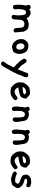

<svg xmlns="http://www.w3.org/2000/svg" viewBox="1628 -2060 665 3962"><g transform="rotate(90 1961.0 -79.5)"><path d="M649 -57C649 -49 645 -42 635 -36C625 -30 615 -27 603 -27C590 -27 581 -32 574 -40C568 -49 563 -59 560 -73C558 -87 557 -103 556 -119C556 -136 555 -152 554 -167C553 -172 551 -179 549 -187C547 -196 546 -207 544 -220C526 -240 505 -250 479 -250C470 -250 461 -250 451 -248C442 -246 433 -243 425 -237C417 -231 410 -223 403 -211C397 -200 391 -185 387 -165C388 -162 388 -156 388 -147C388 -140 389 -132 387 -121C386 -111 385 -99 383 -85V-80V-61C383 -51 382 -41 379 -29C377 -18 373 -8 365 1C358 9 348 14 334 14C322 14 312 11 302 4C293 -4 288 -12 288 -22C288 -24 288 -29 289 -37C291 -46 291 -55 293 -66C295 -78 296 -88 297 -99C299 -111 299 -120 299 -126C299 -138 298 -149 296 -160V-173C296 -207 290 -239 276 -269C266 -277 251 -283 229 -285C225 -284 220 -282 214 -279C208 -277 202 -272 196 -263C190 -255 185 -243 180 -227C176 -212 172 -191 170 -165L167 -124C171 -104 173 -87 173 -72C173 -55 171 -42 165 -31C159 -21 147 -15 127 -15C117 -15 110 -16 103 -18C97 -21 92 -26 88 -34C84 -43 82 -55 80 -71C79 -88 78 -110 78 -137C78 -159 80 -180 82 -201C85 -223 89 -250 94 -283C92 -295 90 -304 86 -314C82 -324 80 -332 80 -337C80 -349 85 -359 95 -367C105 -376 117 -380 130 -380C140 -380 149 -377 157 -371L174 -349C182 -356 189 -360 195 -364C201 -368 207 -371 211 -373C216 -375 221 -376 225 -376C230 -377 235 -377 241 -377H261C267 -377 272 -376 277 -374C283 -372 288 -370 295 -365C303 -361 313 -354 325 -345C333 -340 344 -323 357 -293L363 -300C369 -305 376 -310 385 -314C395 -319 404 -322 415 -326C427 -330 437 -333 449 -335C461 -338 472 -339 481 -339C503 -339 522 -338 538 -333C554 -329 568 -323 579 -314C591 -306 601 -296 609 -282C618 -269 626 -254 634 -237V-230C634 -225 635 -215 636 -201C638 -187 639 -173 640 -159C642 -145 643 -134 644 -123C646 -113 646 -108 646 -109V-103C647 -99 647 -96 647 -90C648 -85 648 -81 648 -75C649 -70 649 -66 649 -63Z M1053 -25C1045 -19 1031 -14 1011 -8C992 -2 972 3 951 7L910 -1C904 -3 895 -8 881 -15C867 -23 853 -33 839 -48C825 -64 813 -82 802 -106C792 -130 786 -159 786 -193C786 -205 788 -219 794 -235C800 -252 809 -267 820 -281C832 -296 845 -308 862 -318C880 -328 900 -333 922 -333C968 -333 1009 -319 1045 -289C1077 -245 1093 -197 1093 -143C1093 -104 1080 -65 1053 -25ZM1004 -167C1001 -193 994 -213 980 -228C967 -244 950 -251 930 -251C917 -251 905 -246 893 -232C881 -219 875 -200 875 -175C875 -165 877 -156 879 -144C882 -133 886 -124 892 -114C898 -105 906 -98 915 -92C925 -86 936 -83 949 -83C971 -83 985 -89 993 -102C1001 -116 1005 -132 1005 -151C1005 -154 1006 -156 1005 -158C1005 -161 1004 -164 1004 -167Z M1574 -294C1574 -280 1573 -269 1572 -263C1572 -257 1571 -252 1567 -244C1564 -237 1559 -227 1552 -213C1546 -200 1536 -179 1524 -149C1519 -118 1506 -87 1484 -56C1474 -24 1462 0 1448 14C1446 20 1442 29 1434 42C1427 54 1420 67 1411 82L1387 124C1379 138 1374 148 1370 156C1369 159 1366 164 1361 173C1357 181 1352 190 1345 199C1339 207 1332 214 1323 222C1315 229 1306 233 1298 233C1286 233 1276 230 1265 222C1255 214 1249 204 1249 194C1249 188 1252 182 1256 174C1261 165 1267 157 1273 147L1294 117C1302 106 1308 96 1313 88C1315 82 1319 74 1324 64C1330 53 1335 43 1341 31C1348 19 1353 8 1359 -3C1365 -15 1369 -23 1371 -29C1369 -31 1366 -33 1360 -39C1355 -45 1350 -51 1343 -57C1337 -64 1330 -70 1323 -76C1317 -82 1311 -87 1305 -89C1298 -100 1292 -108 1286 -114C1281 -120 1277 -125 1272 -129C1268 -133 1263 -137 1258 -141C1254 -145 1249 -151 1243 -158C1237 -166 1231 -175 1222 -187C1214 -199 1204 -215 1192 -235C1192 -237 1191 -240 1191 -244C1191 -258 1195 -270 1205 -280C1215 -291 1226 -296 1236 -296C1244 -296 1252 -294 1261 -286C1271 -279 1281 -266 1293 -248C1306 -228 1315 -214 1322 -204C1330 -195 1335 -188 1340 -182L1356 -166C1362 -161 1371 -153 1381 -141C1389 -137 1400 -128 1413 -112L1449 -209C1457 -227 1463 -244 1471 -262C1479 -281 1485 -299 1487 -315C1502 -325 1517 -330 1531 -330C1556 -330 1570 -318 1574 -294Z M2039 -40C2018 -19 1994 -2 1967 14C1941 29 1914 37 1886 37C1862 37 1830 33 1791 25C1778 16 1765 6 1751 -6C1738 -19 1726 -32 1715 -47C1705 -63 1696 -78 1689 -96C1683 -114 1679 -133 1679 -151C1679 -157 1680 -163 1680 -172C1681 -182 1681 -190 1682 -199C1684 -209 1685 -217 1685 -223C1686 -230 1686 -233 1686 -233C1700 -255 1713 -275 1728 -296C1744 -318 1765 -336 1792 -352C1836 -362 1867 -366 1886 -366C1896 -366 1905 -367 1912 -365C1920 -364 1926 -363 1933 -359C1941 -356 1947 -351 1954 -345C1962 -339 1970 -332 1979 -322C1990 -311 1998 -303 2004 -299C2011 -295 2014 -292 2014 -288C2014 -227 1995 -185 1957 -163C1941 -157 1919 -152 1892 -144C1866 -137 1829 -130 1783 -124C1793 -99 1805 -80 1820 -67C1836 -55 1853 -48 1872 -48C1901 -48 1937 -65 1980 -99C1987 -105 1995 -108 2005 -108C2016 -108 2025 -104 2033 -96C2042 -88 2046 -78 2046 -66C2046 -58 2044 -49 2039 -40ZM1926 -254C1914 -275 1899 -285 1881 -285C1874 -285 1866 -284 1857 -282C1849 -280 1841 -278 1831 -274C1822 -270 1814 -266 1806 -260C1798 -255 1792 -249 1787 -241L1777 -211C1800 -213 1820 -215 1837 -216C1855 -218 1870 -220 1882 -222C1895 -225 1905 -229 1912 -233C1920 -238 1924 -245 1926 -254Z M2496 -111V-103V-82C2497 -72 2497 -61 2494 -50C2492 -40 2487 -31 2480 -22C2474 -14 2464 -9 2450 -9C2424 -9 2409 -20 2404 -40C2405 -44 2405 -48 2405 -53V-70V-99C2405 -117 2406 -135 2404 -155C2403 -175 2401 -193 2397 -211C2394 -229 2389 -241 2382 -245C2367 -256 2353 -261 2341 -261C2325 -261 2313 -257 2301 -247C2290 -237 2281 -218 2273 -190C2273 -181 2272 -171 2271 -159C2271 -147 2270 -134 2268 -119C2268 -108 2269 -96 2269 -82C2270 -68 2271 -53 2272 -35C2272 -23 2267 -13 2257 -4C2247 4 2236 9 2223 9C2213 9 2205 6 2199 1C2193 -5 2190 -12 2186 -20C2183 -29 2182 -38 2180 -48C2179 -58 2178 -68 2178 -78C2178 -86 2179 -92 2179 -100L2182 -124L2190 -220L2198 -268C2197 -276 2194 -285 2190 -294C2186 -304 2184 -311 2184 -316C2184 -328 2188 -338 2197 -347C2207 -357 2218 -361 2231 -361C2241 -361 2248 -360 2252 -356C2257 -352 2265 -343 2275 -329C2289 -335 2299 -338 2307 -340C2315 -342 2325 -343 2335 -343C2370 -343 2400 -336 2426 -319C2453 -303 2470 -275 2476 -237C2478 -223 2479 -212 2481 -202C2483 -193 2485 -184 2486 -175C2488 -167 2489 -158 2490 -148C2492 -138 2494 -126 2496 -111Z M2970 -111V-103V-82C2971 -72 2971 -61 2968 -50C2966 -40 2961 -31 2954 -22C2948 -14 2938 -9 2924 -9C2898 -9 2883 -20 2878 -40C2879 -44 2879 -48 2879 -53V-70V-99C2879 -117 2880 -135 2878 -155C2877 -175 2875 -193 2871 -211C2868 -229 2863 -241 2856 -245C2841 -256 2827 -261 2815 -261C2799 -261 2787 -257 2775 -247C2764 -237 2755 -218 2747 -190C2747 -181 2746 -171 2745 -159C2745 -147 2744 -134 2742 -119C2742 -108 2743 -96 2743 -82C2744 -68 2745 -53 2746 -35C2746 -23 2741 -13 2731 -4C2721 4 2710 9 2697 9C2687 9 2679 6 2673 1C2667 -5 2664 -12 2660 -20C2657 -29 2656 -38 2654 -48C2653 -58 2652 -68 2652 -78C2652 -86 2653 -92 2653 -100L2656 -124L2664 -220L2672 -268C2671 -276 2668 -285 2664 -294C2660 -304 2658 -311 2658 -316C2658 -328 2662 -338 2671 -347C2681 -357 2692 -361 2705 -361C2715 -361 2722 -360 2726 -356C2731 -352 2739 -343 2749 -329C2763 -335 2773 -338 2781 -340C2789 -342 2799 -343 2809 -343C2844 -343 2874 -336 2900 -319C2927 -303 2944 -275 2950 -237C2952 -223 2953 -212 2955 -202C2957 -193 2959 -184 2960 -175C2962 -167 2963 -158 2964 -148C2966 -138 2968 -126 2970 -111Z M3465 -40C3444 -19 3420 -2 3393 14C3367 29 3340 37 3312 37C3288 37 3256 33 3217 25C3204 16 3191 6 3177 -6C3164 -19 3152 -32 3141 -47C3131 -63 3122 -78 3115 -96C3109 -114 3105 -133 3105 -151C3105 -157 3106 -163 3106 -172C3107 -182 3107 -190 3108 -199C3110 -209 3111 -217 3111 -223C3112 -230 3112 -233 3112 -233C3126 -255 3139 -275 3154 -296C3170 -318 3191 -336 3218 -352C3262 -362 3293 -366 3312 -366C3322 -366 3331 -367 3338 -365C3346 -364 3352 -363 3359 -359C3367 -356 3373 -351 3380 -345C3388 -339 3396 -332 3405 -322C3416 -311 3424 -303 3430 -299C3437 -295 3440 -292 3440 -288C3440 -227 3421 -185 3383 -163C3367 -157 3345 -152 3318 -144C3292 -137 3255 -130 3209 -124C3219 -99 3231 -80 3246 -67C3262 -55 3279 -48 3298 -48C3327 -48 3363 -65 3406 -99C3413 -105 3421 -108 3431 -108C3442 -108 3451 -104 3459 -96C3468 -88 3472 -78 3472 -66C3472 -58 3470 -49 3465 -40ZM3352 -254C3340 -275 3325 -285 3307 -285C3300 -285 3292 -284 3283 -282C3275 -280 3267 -278 3257 -274C3248 -270 3240 -266 3232 -260C3224 -255 3218 -249 3213 -241L3203 -211C3226 -213 3246 -215 3263 -216C3281 -218 3296 -220 3308 -222C3321 -225 3331 -229 3338 -233C3346 -238 3350 -245 3352 -254Z M3862 -115C3860 -95 3854 -77 3842 -59C3830 -42 3818 -25 3806 -7C3799 -1 3789 3 3775 8C3761 12 3748 16 3734 19C3721 21 3710 23 3700 25C3690 26 3686 27 3687 27C3681 27 3673 26 3662 24C3652 21 3642 19 3632 17C3622 14 3615 12 3608 10C3602 7 3599 6 3599 6C3593 5 3586 4 3576 0C3567 -4 3559 -8 3550 -13C3542 -19 3535 -23 3528 -29C3522 -35 3518 -41 3518 -46C3518 -52 3520 -56 3522 -62C3525 -68 3529 -73 3533 -78C3538 -84 3542 -87 3547 -90C3553 -94 3558 -95 3563 -95L3632 -69C3645 -65 3657 -63 3669 -61C3682 -59 3694 -58 3706 -58C3718 -58 3727 -60 3736 -64C3746 -69 3753 -74 3757 -80L3772 -110C3771 -122 3767 -132 3758 -138C3750 -145 3740 -151 3727 -155C3715 -160 3701 -164 3687 -168C3673 -172 3660 -178 3648 -184L3605 -211C3591 -229 3584 -257 3583 -294C3587 -318 3597 -336 3613 -350C3614 -351 3618 -353 3626 -359C3634 -365 3647 -374 3663 -384C3666 -384 3674 -385 3688 -386C3703 -388 3723 -390 3748 -392C3760 -392 3787 -384 3831 -368C3840 -360 3844 -348 3844 -332C3844 -320 3842 -311 3836 -302C3830 -294 3822 -289 3811 -289C3800 -289 3788 -291 3774 -297C3760 -303 3747 -306 3735 -306C3719 -306 3704 -306 3690 -302C3676 -299 3669 -292 3669 -281C3669 -266 3676 -257 3689 -253C3791 -231 3849 -185 3862 -115Z"/></g></svg>

Font: Gaegu
Style: Bold
Weight: 700
Designer: JIKJI
Foundry: JIKJI
Version: Version 1.00